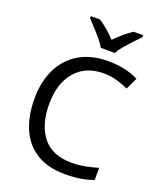

<svg xmlns="http://www.w3.org/2000/svg" viewBox="-170 -1049 971 1164"><g transform="rotate(20 316.0 -467.0)"><path d="M403 -645Q288 -645 222 -568Q156 -491 156 -357Q156 -224 217.5 -146.5Q279 -69 402 -69Q449 -69 491 -77Q533 -85 573 -97V-19Q533 -4 490.5 3Q448 10 389 10Q280 10 207 -35Q134 -80 97.5 -163Q61 -246 61 -358Q61 -466 100.5 -548.5Q140 -631 217 -677.5Q294 -724 404 -724Q517 -724 601 -682L565 -606Q532 -621 491.5 -633Q451 -645 403 -645ZM334 -784Q321 -807 299 -833.5Q277 -860 253 -886Q229 -912 211 -931V-944H271Q297 -927 325 -903Q353 -879 378 -852Q405 -879 433 -903Q461 -927 487 -944H549V-931Q530 -912 505.5 -886Q481 -860 458.5 -833.5Q436 -807 424 -784Z"/></g></svg>

Font: Noto Sans Hebrew Droid
Style: Regular
Weight: 400
Designer: Monotype Design Team
Foundry: Monotype Imaging Inc.
Version: Version 1.100